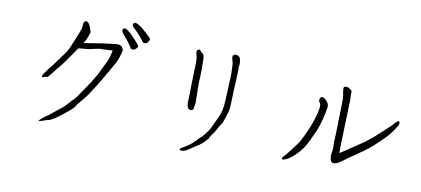

<svg xmlns="http://www.w3.org/2000/svg" viewBox="-77 -1098 3154 1437"><g transform="rotate(10 1500.0 -379.5)"><path d="M899 -727Q879 -751 865 -764Q851 -776 843.5 -784Q836 -792 835 -798Q833 -805 836 -812Q837 -817 842 -819Q847 -822 855 -820Q863 -819 874 -812Q887 -805 898 -797Q912 -785 932 -768Q976 -728 977.5 -723Q979 -718 977.5 -712Q976 -706 970 -698Q964 -690 959 -686.5Q954 -683 944 -683Q933 -684 930 -687Q930 -689 899 -727ZM821 -668Q794 -703 790 -708Q777 -721 771 -729Q765 -738 764 -745Q762 -751 766 -758Q767 -763 773 -765Q778 -767 785 -765Q793 -763 804 -755Q816 -747 826 -738Q840 -725 857 -706Q897 -662 899 -657Q901 -652 899 -646Q897 -640 890 -633Q883 -626 878 -623Q873 -620 861.5 -621Q850 -622 849 -626Q846 -634 821 -668ZM594 -227Q562 -184 558 -182V-181Q529 -149 525 -142Q523 -135 520 -133V-132Q516 -125 512 -122Q498 -103 464 -77Q449 -64 437 -55Q425 -46 419 -41Q413 -36 412 -36Q402 -30 393 -22L361 -2Q357 0 350 3H349Q343 8 338 8Q327 10 321 12Q313 15 311 15H310Q309 15 285 24Q269 29 265 26Q264 25 263 24Q265 23 267.5 20.5Q270 18 270 18Q273 16 292 -1Q308 -14 310 -16Q319 -20 325 -24L393 -79Q429 -108 433 -111Q440 -117 448 -126Q474 -155 475 -156Q481 -164 483 -166Q489 -170 499 -181Q526 -212 526 -215Q526 -216 527 -217Q592 -312 600 -325L642 -395Q647 -407 667 -447Q695 -503 696 -506Q711 -544 716 -576Q716 -580 718 -584L719 -587H715Q711 -587 706 -587Q702 -587 679 -585Q653 -583 638 -583Q626 -584 614 -582Q600 -579 588 -577Q575 -575 565 -572Q545 -566 542 -566Q527 -565 512 -564L464 -559H463L462 -558Q457 -549 453 -545Q438 -522 412 -486Q370 -427 367 -422Q361 -415 349.5 -401.5Q338 -388 333 -381H332Q328 -375 302 -341Q276 -308 270 -306Q264 -309 251 -304Q237 -298 233 -299Q230 -299 231 -307Q233 -319 243 -332Q259 -354 263 -360Q283 -387 295 -400Q295 -400 296 -402L322 -436L369 -501Q391 -531 399 -551Q399 -551 399 -552V-551Q409 -573 423 -608Q445 -662 451 -677Q468 -719 464 -725Q464 -729 467 -749Q468 -755 469 -757Q472 -762 477 -766Q484 -771 486 -770Q499 -766 505 -758Q521 -732 522 -727Q521 -722 532 -694Q510 -622 497 -612Q495 -610 495 -608L494 -605H497L502 -606L541 -612Q577 -617 585 -619Q592 -619 607 -622Q631 -627 635 -627Q683 -633 691 -634Q697 -635 720 -637Q743 -641 758 -639Q768 -638 781 -627Q782 -626 783 -624L793 -604Q790 -589 787 -577Q784 -565 781 -556Q775 -536 767 -518Q760 -500 749 -484Q730 -451 729 -448Q727 -443 693 -386Q654 -320 653 -318Q643 -303 623.5 -272.5Q604 -242 594 -227Z M1620 -508Q1622 -525 1622.5 -543.5Q1623 -562 1622.5 -579.5Q1622 -597 1621 -624Q1621 -643 1617 -659Q1614 -667 1611 -680Q1608 -696 1609 -702Q1610 -708 1618 -713Q1624 -717 1634 -717Q1643 -716 1650 -712Q1659 -706 1664 -700Q1666 -695 1669 -684Q1670 -680 1671 -666Q1673 -652 1673 -648Q1666 -633 1670 -615L1666 -506Q1665 -486 1663 -455L1661 -395Q1660 -371 1660 -365Q1660 -354 1659 -342Q1658 -332 1658 -322Q1659 -300 1630 -218Q1626 -206 1623 -195Q1623 -194 1622 -195H1621Q1620 -193 1618 -191Q1617 -188 1616 -187Q1614 -182 1610 -180Q1608 -177 1607 -175Q1604 -171 1602 -166Q1600 -163 1596 -156Q1585 -132 1576 -119Q1553 -89 1550 -83Q1540 -61 1538 -60Q1525 -46 1514 -34Q1505 -26 1495 -17Q1480 -5 1477 -3Q1470 0 1464 5Q1459 9 1451 13Q1442 18 1428 28Q1415 37 1401 46Q1383 57 1372 59Q1355 64 1347 60Q1344 59 1343 58Q1339 56 1340 54L1341 51Q1342 46 1352 41Q1363 35 1378 26Q1386 21 1392 16Q1399 12 1403 9Q1410 4 1415 0Q1419 -4 1422 -5Q1426 -7 1429 -11Q1431 -14 1434 -16Q1437 -18 1440 -23Q1441 -25 1446 -28Q1455 -33 1461 -42Q1470 -56 1482 -63Q1491 -69 1504 -87Q1514 -102 1526 -116Q1538 -133 1543 -143Q1549 -154 1557 -172Q1561 -180 1564 -188Q1568 -196 1572 -205Q1595 -249 1604 -286Q1612 -317 1614 -365Q1615 -390 1618 -437Q1620 -486 1620 -508ZM1362 -706Q1369 -695 1376 -689Q1389 -680 1392 -674Q1394 -669 1395 -665Q1397 -654 1397 -653L1398 -641V-626Q1399 -605 1399 -572Q1399 -545 1398 -518Q1394 -450 1396 -419Q1397 -385 1397 -359Q1397 -342 1397 -336Q1399 -317 1397 -304Q1394 -288 1392 -273Q1391 -259 1385 -255Q1377 -250 1372 -250Q1355 -249 1347 -265Q1340 -281 1340 -294Q1339 -300 1340 -306Q1340 -313 1341 -320L1342 -361Q1345 -369 1343 -391Q1342 -410 1344 -457Q1345 -487 1346 -534Q1346 -555 1347.5 -576.5Q1349 -598 1348 -618Q1347 -641 1344 -654Q1338 -678 1338 -680Q1337 -694 1342 -699Q1352 -709 1362 -706Z M2309 -507Q2318 -519 2329.5 -516Q2341 -513 2357 -496Q2370 -482 2373.5 -472Q2377 -462 2376 -448Q2370 -405 2357 -354.5Q2344 -304 2328 -265Q2299 -201 2286.5 -174.5Q2274 -148 2257 -123Q2235 -91 2208 -64Q2181 -37 2151 -19Q2118 -1 2108.5 -7Q2099 -13 2120 -34Q2138 -53 2171.5 -97Q2205 -141 2218 -161Q2271 -260 2299.5 -352Q2328 -444 2315 -468Q2306 -477 2305 -487Q2304 -497 2309 -507ZM2469 -64Q2465 -73 2464 -86Q2463 -100 2466 -119Q2471 -145 2470 -156Q2469 -190 2469 -227L2471 -218V-239Q2472 -253 2473 -303Q2474 -341 2474 -370Q2476 -400 2477 -471Q2480 -549 2473 -568Q2471 -574 2470 -587Q2468 -609 2468 -611Q2471 -621 2475 -622Q2493 -625 2501 -622Q2510 -618 2518 -612Q2527 -606 2530 -602Q2533 -598 2532 -586Q2531 -573 2533 -542Q2534 -533 2534 -531Q2531 -488 2531 -449V-448Q2532 -446 2530 -429L2522 -162Q2522 -154 2523 -126L2613 -186L2692 -239Q2722 -263 2752 -286L2816 -344L2875 -399Q2894 -419 2900 -427Q2912 -437 2920 -438Q2926 -438 2926 -429Q2927 -413 2921 -404Q2881 -339 2851 -309Q2764 -219 2698 -173Q2605 -109 2582 -92Q2551 -70 2543 -64Q2524 -52 2518 -49Q2504 -44 2495 -44Q2482 -44 2476 -50Q2470 -56 2469 -64Z"/></g></svg>

Font: ToneOZ-Pinyin-Tsuipita-TC
Style: Regular
Weight: 400
Designer: ÂÆ£ÂøóÂáåJeffrey Xuan(jeffreyx@gmail.com, ToneOZ.com) ÈòøÂù§(cjkFonts)
Foundry: ToneOZ
Version: Version 0.24071